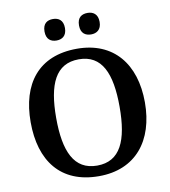

<svg xmlns="http://www.w3.org/2000/svg" viewBox="-98 -998 965 1091"><g transform="rotate(-10 385.0 -452.5)"><path d="M481 -791C511 -791 540 -807 540 -853C540 -900 511 -915 481 -915C448 -915 421 -900 421 -853C421 -807 448 -791 481 -791ZM281 -791C312 -791 340 -807 340 -853C340 -900 312 -915 281 -915C249 -915 222 -900 222 -853C222 -807 249 -791 281 -791ZM385 10C597 10 714 -137 714 -358C714 -580 597 -725 386 -725C163 -725 55 -580 55 -359C55 -137 163 10 385 10ZM385 -51C252 -51 202 -164 202 -358C202 -552 252 -664 386 -664C519 -664 568 -552 568 -358C568 -164 519 -51 385 -51Z"/></g></svg>

Font: Noto Serif Sinhala SemiBold
Style: Regular
Weight: 600
Designer: Jelle Bosma - Monotype Design Team
Foundry: Monotype Imaging Inc.
Version: Version 2.007